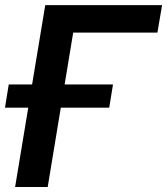

<svg xmlns="http://www.w3.org/2000/svg" viewBox="-35 -748 668 768"><path d="M613.3 -727.5 594.7 -617.7H257.8L155.8 0H25.4L146 -727.5ZM-15.1 -317.4 0 -410.2H417L401.9 -317.4Z"/></svg>

Font: Inter 18pt SemiBold
Style: Italic
Weight: 600
Italic angle: -9.3988°
Designer: Rasmus Andersson
Foundry: rsms
Version: Version 4.001;git-66647c0bb